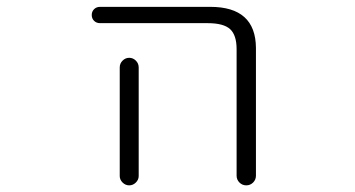

<svg xmlns="http://www.w3.org/2000/svg" viewBox="-20 -565 1040 563"><path d="M273.4 -497.1Q262.7 -497.1 255.9 -503.9Q249 -510.7 249 -521Q249 -531.2 255.9 -538.1Q262.7 -544.9 273.4 -544.9H596.7Q729.5 -544.9 730.5 -424.8V-49.8Q730.5 -38.1 722.2 -29.8Q713.9 -21.5 702.1 -21.5Q690.4 -21.5 682.1 -29.8Q673.8 -38.1 673.8 -49.8V-420.9Q673.8 -461.9 654.8 -479.5Q635.7 -497.1 588.9 -497.1ZM386.7 -367.2V-72.3V-48.8Q386.7 -38.1 378.4 -29.8Q370.1 -21.5 358.9 -21.5Q347.7 -21.5 339.4 -29.8Q331.1 -38.1 331.1 -48.8V-72.3V-367.2Q331.1 -378.9 339.4 -387.2Q347.7 -395.5 358.9 -395.5Q370.1 -395.5 378.4 -387.2Q386.7 -378.9 386.7 -367.2Z"/></svg>

Font: Rounded-X Mgen+ 1m light
Style: Regular
Weight: 200
Designer: [Source Han Sans]
Ryoko NISHIZUKA  (kana & ideographs); Paul D. Hunt (Latin, Greek & Cyrillic); Wenlong ZHANG  (bopomofo
Version: Version 1.059.20150602